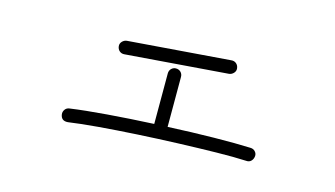

<svg xmlns="http://www.w3.org/2000/svg" viewBox="-51 -590 1102 632"><g transform="rotate(15 500.0 -274.0)"><path d="M206 -106Q183 -104 180 -126Q179 -135 184.5 -142.5Q190 -150 200 -151Q249 -158 324.5 -164Q400 -170 482 -174V-346Q482 -356 488.5 -362.5Q495 -369 504 -369Q514 -369 520.5 -362.5Q527 -356 527 -346V-176Q609 -180 684 -181Q759 -182 808 -180Q818 -180 824.5 -173Q831 -166 830 -157Q829 -147 822.5 -140.5Q816 -134 806 -135Q765 -137 705 -136Q645 -135 575.5 -132.5Q506 -130 436.5 -126Q367 -122 307 -117Q247 -112 206 -106ZM328 -370Q318 -369 311 -375Q304 -381 303 -391Q302 -400 308.5 -407Q315 -414 324 -415L673 -442Q683 -443 690 -437Q697 -431 698 -421Q699 -412 692.5 -405Q686 -398 677 -397Z"/></g></svg>

Font: Kurewa Gothic CJK TC Regular
Style: Regular
Weight: 400
Designer: Max Yao
Foundry: Max-Everyday
Version: Version 1.071; ttfautohint (v1.8.3)